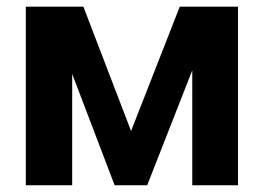

<svg xmlns="http://www.w3.org/2000/svg" viewBox="-20 -550 780 570"><path d="M513.7 -530.3H686.5V0H550.8V-341.3L417 0H320.3L194.3 -330.6V0H56.6V-530.3H227.5L369.1 -161.1Z"/></svg>

Font: Pretendard GOV
Style: Bold
Weight: 700
Designer: Base glyphs from Inter by Rasmus Andersson; Hangeul glyphs from Noto Sans CJK(Source Han Sans) by Jang Soo-young and Kan
Foundry: Kil Hyung-jin
Version: Version 1.309